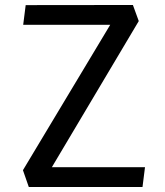

<svg xmlns="http://www.w3.org/2000/svg" viewBox="-20 -750 660 770"><path d="M95.5 0H551.5L561.5 -79.5H188L536.5 -665.5L513 -730L83 -729.5L73 -650.5H422L72 -67.5Z"/></svg>

Font: FontWithASyntaxHighlighterNightOwl
Style: Regular
Weight: 400
Designer: Riley Cran & the Lettermatic Team
Foundry: Lettermatic
Version: Version 1.000 (FontWithASyntaxHighlighterNightOwl)